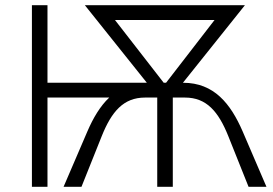

<svg xmlns="http://www.w3.org/2000/svg" viewBox="-20 -720 1052 740"><path d="M103 0H163V-344H401C366 -311 339 -265 317 -214L225 0H294L372 -195C410 -290 456 -344 539 -344H586V0H646V-344H693C776 -344 822 -290 860 -195L938 0H1007L915 -214C869 -320 805 -401 686 -401H685L924 -700H307L546 -401H163V-700H103ZM611 -401 423 -643H807L620 -401Z"/></svg>

Font: Fixel Display Light
Style: Regular
Weight: 300
Designer: AlfaBravo + MacPaw
Foundry: Kyrylo Tkachov, Marchela Mozhyna, Serhii Makarenko, Maria Weinstein, Zakhar Kryvoshyya
Version: Version 1.211